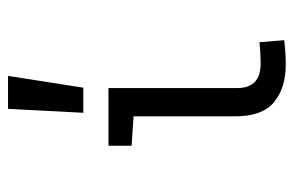

<svg xmlns="http://www.w3.org/2000/svg" viewBox="-146 -582 731 478"><g transform="rotate(-90 219.0 -342.5)"><path d="M239.3 -437.5V-116.2Q239.3 -88.9 253.9 -73.7Q268.6 -58.6 300.8 -58.6Q324.2 -58.6 353.5 -61.5L358.4 0Q328.1 3.9 297.9 3.9Q239.3 3.9 204.1 -25.4Q168.9 -54.7 168.9 -121.1V-375L95.7 -379.9V-437.5ZM269.5 -687.5 240.2 -500H177.7L187.5 -687.5Z"/></g></svg>

Font: Sudo Variable
Style: Regular
Weight: 400
Monospace: yes
Designer: Jens Kutilek
Foundry: Jens Kutilek
Version: Version 0.040